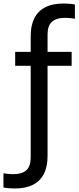

<svg xmlns="http://www.w3.org/2000/svg" viewBox="-82 -838 445 1088"><path d="M2.5 230Q-12 230 -29.5 228.8Q-47 227.5 -62.5 224.5V144Q-48 146 -35.5 147.5Q-23 149 -8.5 149Q43 149 67.5 126.5Q92 104 92 54V-634.5Q92 -694 112.8 -734.8Q133.5 -775.5 174.5 -796.8Q215.5 -818 277.5 -818Q292.5 -818 309.8 -816.8Q327 -815.5 342.5 -812.5V-732Q328.5 -734 315.8 -735.5Q303 -737 288.5 -737Q237 -737 212.2 -714.5Q187.5 -692 187.5 -642V46.5Q187.5 106 167 146.8Q146.5 187.5 105.2 208.8Q64 230 2.5 230ZM4 -465V-544H324V-465Z"/></svg>

Font: Encode Sans SC Condensed Medium
Style: Regular
Weight: 500
Width: 3
Designer: Multiple Designers
Foundry: Impallari Type
Version: Version 3.002